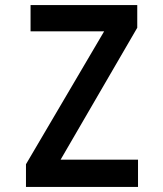

<svg xmlns="http://www.w3.org/2000/svg" viewBox="-20 -734 640 754"><path d="M82 0V-89L389 -611H100V-714H519V-625L218 -107H522V0Z"/></svg>

Font: Noto Sans Mono SemiBold
Style: Regular
Weight: 600
Designer: Monotype Design Team
Foundry: Monotype Imaging Inc.
Version: Version 2.014; ttfautohint (v1.8.4.7-5d5b)